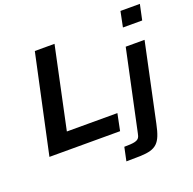

<svg xmlns="http://www.w3.org/2000/svg" viewBox="-158 -903 1270 1264"><g transform="rotate(-20 476.5 -271.0)"><path d="M49 0 197 -688H335L214 -118H568L544 0ZM795 -635 817 -743H953L930 -635ZM515 201 535 106Q585 106 607 101Q629 96 637.5 84.5Q646 73 649 53L769 -510H901L785 36Q775 85 762.5 116Q750 147 731.5 164.5Q713 182 685 190Q657 198 615.5 199.5Q574 201 515 201Z"/></g></svg>

Font: Saira Expanded SemiBold
Style: Italic
Weight: 600
Width: 7
Italic angle: -12°
Designer: Hector Gatti with collaboration of the Omnibus-Type team
Foundry: Omnibus-Type
Version: Version 1.101